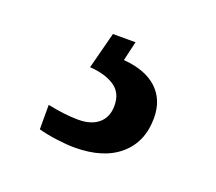

<svg xmlns="http://www.w3.org/2000/svg" viewBox="-58 -84 449 399"><g transform="rotate(20 166.5 115.5)"><path d="M137 240Q121 240 98 237Q75 234 57 229V175Q96 183 125 183Q154 183 170 169Q186 155 186 130Q186 101 165 87.5Q144 74 111 72L132 -9H182L172 34Q221 38 246.5 62Q272 86 272 126Q272 179 236.5 209.5Q201 240 137 240Z"/></g></svg>

Font: Noto Serif Lao Medium
Style: Regular
Weight: 500
Designer: Monotype Design Team
Foundry: Monotype Imaging Inc.
Version: Version 2.003; ttfautohint (v1.8.4.7-5d5b)